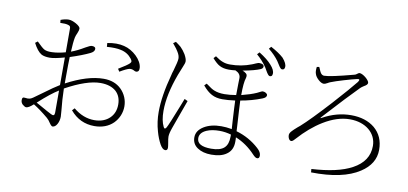

<svg xmlns="http://www.w3.org/2000/svg" viewBox="-76 -1057 2867 1350"><g transform="rotate(10 1357.5 -382.5)"><path d="M347 14C371 14 392 -24 392 -64C392 -72 391 -86 389 -107C384 -156 380 -208 379 -263C479 -318 562 -346 627 -346C675 -346 712 -334 739 -310C763 -287 775 -257 775 -218C775 -179 763 -147 738 -122C711 -95 674 -81 627 -81C575 -81 525 -100 478 -139L462 -122C508 -67 566 -40 635 -40C690 -40 735 -57 769 -90C837 -158 837 -267 769 -333C737 -364 695 -379 644 -379C567 -379 478 -352 379 -299V-346C379 -411 380 -459 381 -488C440 -507 486 -525 521 -542C539 -551 548 -562 548 -575C548 -586 539 -592 521 -592C514 -592 499 -586 477 -573C442 -552 411 -537 383 -527C385 -571 388 -605 393 -630C395 -639 399 -650 405 -663C411 -677 414 -688 414 -696C414 -706 403 -717 382 -729C362 -740 344 -746 329 -746C312 -746 293 -742 272 -734L274 -713C299 -714 318 -713 330 -709C345 -705 348 -700 348 -683V-516C315 -507 283 -501 252 -500C227 -499 209 -502 196 -509C185 -515 167 -531 141 -557L124 -544C143 -507 163 -482 184 -470C198 -463 218 -459 243 -459C266 -459 301 -466 348 -479V-328V-282C323 -267 285 -241 234 -203C205 -182 186 -168 177 -162C168 -156 160 -152 154 -151C146 -149 136 -149 123 -151C106 -154 101 -148 101 -131C101 -120 105 -110 114 -101C125 -92 133 -87 140 -87C152 -87 169 -97 191 -117C225 -96 260 -70 297 -39C306 -31 316 -20 325 -5C334 8 341 14 347 14ZM321 -70C305 -78 277 -93 237 -116C224 -123 214 -129 208 -132C266 -185 313 -222 348 -243V-86C348 -65 339 -60 321 -70ZM742 -447C774 -466 796 -476 809 -479C821 -481 832 -479 843 -473C851 -468 858 -467 865 -469C876 -472 880 -482 879 -499C875 -554 809 -616 744 -631C709 -640 669 -640 624 -631L626 -604C667 -607 701 -606 726 -600C760 -593 786 -576 805 -551C816 -536 817 -529 806 -518C795 -507 770 -490 730 -466Z M1155 40C1166 40 1172 34 1172 21C1172 15 1171 4 1168 -12C1164 -33 1162 -48 1162 -58C1162 -73 1167 -94 1177 -122C1181 -133 1192 -162 1209 -211C1230 -270 1244 -308 1251 -327L1228 -338C1225 -330 1218 -314 1209 -289C1171 -192 1147 -135 1138 -119C1130 -106 1123 -106 1117 -119C1103 -147 1096 -184 1096 -230C1096 -308 1115 -397 1152 -497C1159 -515 1167 -535 1176 -557C1185 -577 1189 -591 1189 -599C1189 -612 1183 -628 1172 -648C1161 -666 1149 -681 1136 -694C1126 -703 1113 -712 1098 -723L1080 -710C1081 -709 1083 -706 1086 -703C1103 -683 1114 -668 1120 -657C1131 -640 1136 -624 1136 -610C1136 -595 1129 -566 1116 -521C1113 -512 1111 -506 1110 -502C1109 -499 1108 -495 1107 -489C1078 -383 1064 -292 1064 -217C1064 -170 1070 -125 1083 -80C1092 -47 1104 -18 1117 6C1130 29 1143 40 1155 40ZM1480 15C1526 15 1562 6 1588 -13C1617 -33 1631 -63 1631 -103C1631 -116 1631 -126 1630 -135C1682 -114 1729 -81 1770 -37C1783 -23 1793 -16 1802 -16C1813 -16 1818 -23 1818 -37C1818 -54 1809 -70 1790 -87C1743 -130 1689 -160 1627 -178C1626 -186 1626 -199 1625 -216C1620 -303 1616 -362 1615 -395C1668 -404 1719 -418 1767 -437C1785 -444 1794 -453 1794 -464C1794 -476 1776 -486 1760 -486C1757 -486 1752 -484 1744 -480C1736 -476 1729 -472 1722 -469C1693 -456 1658 -445 1615 -434C1615 -493 1619 -535 1627 -558C1631 -573 1629 -584 1621 -590C1613 -597 1604 -602 1594 -605C1653 -616 1694 -627 1719 -638C1730 -643 1735 -650 1735 -658C1735 -671 1724 -678 1701 -678C1697 -678 1689 -676 1678 -671C1668 -666 1659 -663 1652 -660C1603 -641 1553 -632 1500 -632C1480 -632 1462 -635 1445 -642C1431 -647 1414 -657 1393 -672L1378 -656C1398 -633 1416 -617 1432 -609C1449 -600 1471 -595 1498 -595C1513 -595 1529 -596 1545 -598C1570 -587 1582 -571 1582 -550C1582 -543 1582 -529 1581 -508C1580 -473 1580 -446 1580 -428C1551 -423 1523 -420 1497 -420C1468 -420 1443 -424 1422 -433C1409 -438 1392 -449 1371 -465C1367 -468 1364 -470 1362 -471L1347 -456C1391 -403 1430 -382 1489 -382C1515 -382 1545 -384 1580 -389C1581 -361 1583 -314 1587 -249C1589 -220 1590 -199 1591 -187C1563 -192 1538 -194 1516 -194C1467 -194 1426 -184 1393 -164C1359 -143 1342 -117 1342 -84C1342 -53 1355 -28 1381 -11C1406 6 1439 15 1480 15ZM1472 -26C1404 -26 1370 -45 1370 -84C1370 -110 1386 -130 1418 -144C1443 -155 1474 -160 1509 -160C1536 -160 1564 -156 1592 -148V-133C1592 -96 1583 -70 1565 -53C1546 -35 1515 -26 1472 -26ZM1808 -619C1810 -637 1800 -658 1779 -681C1760 -703 1730 -727 1690 -752L1675 -736C1704 -711 1729 -683 1748 -654C1751 -649 1755 -642 1760 -633C1772 -612 1781 -601 1788 -600C1801 -599 1807 -605 1808 -619ZM1885 -681C1887 -698 1877 -719 1855 -744C1833 -764 1803 -784 1764 -805L1750 -789C1781 -764 1805 -739 1823 -714C1828 -707 1834 -698 1841 -686C1850 -671 1858 -663 1864 -662C1877 -661 1884 -667 1885 -681Z M2538 -58C2604 -101 2637 -156 2637 -223C2637 -287 2615 -338 2570 -376C2527 -411 2471 -429 2402 -429C2333 -429 2266 -411 2201 -375C2190 -368 2189 -371 2197 -380C2304 -497 2382 -580 2430 -628C2435 -633 2443 -639 2454 -646C2471 -655 2479 -664 2479 -673C2479 -692 2433 -731 2408 -731C2405 -731 2400 -729 2394 -724C2387 -718 2380 -714 2373 -713C2264 -684 2195 -669 2165 -669C2156 -669 2147 -674 2140 -684C2136 -690 2131 -701 2124 -718C2123 -721 2122 -723 2121 -724L2104 -721C2101 -699 2102 -682 2107 -670C2111 -657 2120 -645 2133 -633C2147 -620 2160 -613 2173 -613C2178 -613 2186 -616 2197 -622C2205 -627 2212 -630 2217 -632C2253 -647 2359 -678 2396 -686C2407 -689 2413 -688 2414 -684C2415 -681 2413 -676 2407 -667C2380 -633 2329 -574 2254 -491C2168 -397 2104 -331 2061 -293C2057 -290 2051 -285 2044 -279C2027 -264 2015 -253 2009 -246C1998 -235 1993 -224 1993 -215C1993 -206 1995 -197 1999 -190C2004 -181 2010 -177 2017 -177C2024 -177 2032 -183 2042 -195C2043 -196 2044 -197 2045 -198C2098 -257 2153 -304 2210 -339C2275 -379 2338 -399 2399 -399C2510 -399 2589 -334 2589 -242C2589 -169 2552 -113 2478 -73C2410 -36 2314 -15 2191 -8L2193 16C2344 19 2459 -6 2538 -58Z"/></g></svg>

Font: AllPunType ExtraLight
Style: Regular
Weight: 280
Version: 1.0